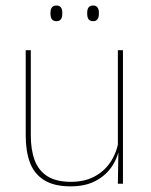

<svg xmlns="http://www.w3.org/2000/svg" viewBox="-20 -668 548 698"><path d="M92 -485.5V-175.5Q92 -123 106.2 -85.2Q120.5 -47.5 152.5 -27.2Q184.5 -7 238 -7Q288 -7 324.5 -26.8Q361 -46.5 383.2 -81.2Q405.5 -116 412 -160.5L421 -141.5H415.5Q411 -101 389.2 -66.5Q367.5 -32 329.2 -11.2Q291 9.5 237 9.5Q177 9.5 141 -12.8Q105 -35 89.2 -76.2Q73.5 -117.5 73.5 -174.5V-485.5ZM427 -485.5V0H408.5L410.5 -127H408.5V-485.5ZM185 -591Q174 -591 168.8 -597.8Q163.5 -604.5 163.5 -618.5V-621.5Q163.5 -634.5 168.8 -641.2Q174 -648 185 -648Q196 -648 201.2 -641.2Q206.5 -634.5 206.5 -621.5V-618.5Q206.5 -604.5 201.2 -597.8Q196 -591 185 -591ZM318.5 -591Q307.5 -591 302.2 -597.8Q297 -604.5 297 -618.5V-621.5Q297 -634.5 302.2 -641.2Q307.5 -648 318.5 -648Q329 -648 334.2 -641.2Q339.5 -634.5 339.5 -621.5V-618.5Q339.5 -604.5 334.2 -597.8Q329 -591 318.5 -591Z"/></svg>

Font: Anek Bangla Thin
Style: Regular
Weight: 250
Designer: Sulekha Rajkumar (Bangla), Yesha Goshar (Latin)
Foundry: Ek Type
Version: Version 1.003